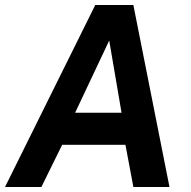

<svg xmlns="http://www.w3.org/2000/svg" viewBox="-28 -743 758 763"><path d="M-8 0 350.5 -723H502L645.5 0H502L470.5 -167.5H219L136.5 0ZM270.5 -295H455L406 -582Z"/></svg>

Font: Public Sans Thin
Style: Bold Italic
Weight: 700
Italic angle: -8°
Version: Version 2.001